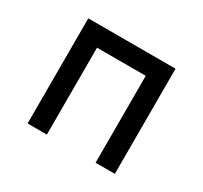

<svg xmlns="http://www.w3.org/2000/svg" viewBox="-127 -775 1004 949"><g transform="rotate(30 375.0 -300.0)"><path d="M126 -600H624V0H514V-496H236V0H126Z"/></g></svg>

Font: Martian Mono VF sWd Rg
Style: Regular
Weight: 400
Width: 6
Monospace: yes
Designer: Roman Shamin
Foundry: Evil Martians
Version: Version 1.100